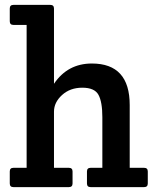

<svg xmlns="http://www.w3.org/2000/svg" viewBox="-20 -766 639 786"><path d="M20 -679V-731Q20 -746 35 -746H186Q201 -746 201 -731V-423Q257 -506 356 -506Q511 -506 511 -336V-79H570Q585 -79 585 -64V-15Q585 0 570 0H351Q336 0 336 -15V-64Q336 -79 351 -79H399V-286Q399 -349 383 -378Q367 -407 317 -407Q267 -407 234 -377Q201 -347 201 -309V-79H262Q277 -79 277 -64V-15Q277 0 262 0H35Q20 0 20 -15V-64Q20 -79 35 -79H89V-664H35Q20 -664 20 -679Z"/></svg>

Font: Crete Round
Style: Regular
Weight: 400
Designer: Veronika Burian
Foundry: TypeTogether
Version: Version 1.001